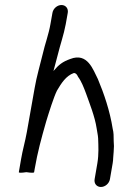

<svg xmlns="http://www.w3.org/2000/svg" viewBox="-20 -714 507 765"><path d="M225 -694C208 -694 192 -680 189 -663L181 -618C174 -577 159 -538 150 -498C140 -456 126 -410 118 -363L87 -188C80 -149 70 -116 64 -80L55 -28C55 -25 65 -25 85 -28C105 -25 116 -25 116 -28L118 -40C130 -109 144 -160 164 -230C175 -266 194 -327 207 -353C224 -382 243 -412 274 -423H277C285 -421 288 -414 291 -408C305 -389 314 -365 323 -341C336 -304 358 -250 365 -203C367 -188 370 -178 371 -163C372 -133 374 -100 368 -64L357 0C354 17 365 31 382 31C399 31 415 17 418 0L429 -64C430 -71 431 -78 431 -85C432 -99 434 -119 434 -132L433 -152C433 -171 433 -186 429 -201C418 -272 394 -342 370 -399C351 -436 329 -506 260 -479C229 -468 214 -456 193 -431C198 -452 206 -477 210 -495C220 -536 234 -575 242 -618L250 -663C253 -680 242 -694 225 -694Z"/></svg>

Font: Blanket
Style: Obl
Weight: 400
Foundry: Cannot Into Space Fonts
Version: Version 0.9